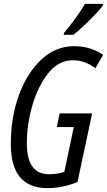

<svg xmlns="http://www.w3.org/2000/svg" viewBox="-20 -964 554 994"><path d="M227 10Q300 10 381 -21L457 -377H289L274 -306H362L313 -74Q276 -62 234 -62Q119 -62 119 -221Q119 -322 148.5 -421.5Q178 -521 231 -586.5Q284 -652 357 -652Q419 -652 474 -611L514 -680Q486 -700 447 -712.5Q408 -725 364 -725Q269 -725 195 -656.5Q121 -588 78.5 -473Q36 -358 36 -217Q36 10 227 10ZM310 -784H361Q381 -800 411.5 -828.5Q442 -857 470.5 -886.5Q499 -916 513 -936L514 -944H420Q401 -911 373 -872.5Q345 -834 311 -793Z"/></svg>

Font: Noto Sans UI Condensed
Style: Italic
Weight: 400
Width: 3
Italic angle: -12°
Designer: Monotype Design Team
Foundry: Monotype Imaging Inc.
Version: Version 1.901